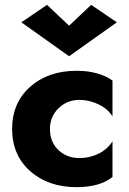

<svg xmlns="http://www.w3.org/2000/svg" viewBox="-20 -762 533 792"><path d="M186 -230Q186 -176 221 -143Q256 -110 308 -110Q350 -110 386.5 -128Q423 -146 444 -179V-32Q392 10 296 10Q179 10 104.5 -56Q30 -122 30 -230Q30 -338 104.5 -404Q179 -470 296 -470Q386 -470 444 -430V-282Q424 -314 385.5 -332Q347 -350 308 -350Q257 -350 221.5 -315.5Q186 -281 186 -230ZM265 -656 356 -742 462 -670 265 -530 68 -670 174 -742Z"/></svg>

Font: renner_700bold
Style: Bold
Weight: 700
Version: Version 003.000 ; ttfautohint (v0.97) -l 8 -r 50 -G 200 -x 1